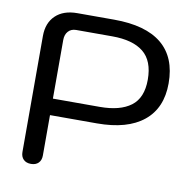

<svg xmlns="http://www.w3.org/2000/svg" viewBox="-79 -781 882 871"><g transform="rotate(10 361.5 -345.0)"><path d="M72 -37V-571Q72 -631 108 -665.5Q144 -700 208 -700H377Q523 -700 597 -639Q671 -578 671 -458Q671 -344 596.5 -283.5Q522 -223 382 -223H166V-37Q166 -15 153.5 -2.5Q141 10 119 10Q97 10 84.5 -2.5Q72 -15 72 -37ZM575 -458Q575 -545 526 -584.5Q477 -624 382 -624H216Q193 -624 179.5 -609Q166 -594 166 -569V-299H382Q475 -299 525 -336.5Q575 -374 575 -458Z"/></g></svg>

Font: Kodchasan Medium
Style: Regular
Weight: 500
Designer: Katatrad Aksorn Co.,Ltd.
Foundry: Cadson Demak Co.,Ltd.
Version: Version 1.000; ttfautohint (v1.6)